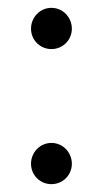

<svg xmlns="http://www.w3.org/2000/svg" viewBox="-20 -455 263 489"><path d="M59 -382C59 -411 82 -435 111 -435C140 -435 163 -411 163 -382C163 -353 140 -330 111 -330C82 -330 59 -353 59 -382ZM59 -38C59 -67 82 -91 111 -91C140 -91 163 -67 163 -38C163 -9 140 14 111 14C82 14 59 -9 59 -38Z"/></svg>

Font: Open Baskerville 0.0.53
Style: Normal
Weight: 400
Designer: Isaac Moore, James Puckett, Rob Mientjes
Foundry: The Open Baskerville Project
Version: 0.0.53 (g939f078)